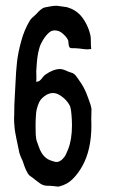

<svg xmlns="http://www.w3.org/2000/svg" viewBox="-20 -662 407 680"><path d="M154.8 -330.6Q145 -327.6 136.7 -320.8Q128.4 -314.5 123.5 -307.9Q118.7 -301.3 115 -290.8Q111.3 -280.3 109.6 -272.7Q107.9 -265.1 107.2 -252.2Q106.4 -239.3 106.2 -233.2Q106 -227.1 106 -214.4Q106 -181.6 107.9 -171.9Q108.4 -167.5 110.1 -162.4Q111.8 -157.2 114.3 -150.9Q116.7 -144.5 117.7 -141.6Q131.8 -100.1 165.5 -91.8Q166.5 -91.3 171.4 -89.8Q176.3 -88.4 177.7 -88.4Q179.2 -88.4 183.6 -88.4Q193.8 -90.8 201.7 -98.9Q209.5 -106.9 212.9 -114Q216.3 -121.1 221.2 -133.3Q234.9 -167.5 234.9 -218.3Q234.9 -227.5 234.4 -237.3Q232.4 -277.8 227.1 -288.1Q216.8 -308.1 195.3 -322.8Q180.2 -333 167 -332.5Q161.1 -332.5 154.8 -330.6ZM107.4 -372.6Q116.2 -372.6 121.1 -376.7Q126 -380.9 130.9 -387.7Q135.3 -394 141.1 -397.9Q168.9 -417.5 192.9 -417.5Q195.8 -417 198.2 -417Q200.2 -417 206.1 -415Q210 -413.6 215.1 -411.4Q220.2 -409.2 222.2 -408.2Q223.6 -407.7 228.8 -406Q233.9 -404.3 237.1 -403.1Q240.2 -401.9 242.7 -399.9Q245.6 -397.5 248.5 -394Q251.5 -390.6 254.6 -385.7Q257.8 -380.9 259.3 -378.9Q280.3 -350.6 291.5 -316.9Q292 -314.9 296.9 -302Q301.8 -289.1 302.7 -282.2Q304.7 -278.8 303.7 -260.7Q303.2 -241.2 303.2 -239.7Q303.7 -229 303.7 -218.3Q303.7 -131.3 271.5 -73.7Q255.9 -45.9 236.3 -26.9Q217.8 -8.8 190.9 -2Q188.5 -1 184.1 -1.2Q179.7 -1.5 176.8 -2Q173.8 -2.4 169.7 -2.9Q165.5 -3.4 163.1 -3.4Q160.6 -3.9 157.5 -3.9Q154.3 -3.9 151.4 -3.9Q148.4 -3.9 145.3 -4.2Q142.1 -4.4 139.2 -4.9Q136.2 -5.4 133.8 -6.3Q127.9 -8.3 121.3 -12.7Q114.7 -17.1 106.4 -23.9Q98.1 -30.8 95.2 -32.7Q94.2 -33.7 90.1 -36.4Q85.9 -39.1 83.5 -41.3Q81.1 -43.5 79.6 -45.9Q75.7 -52.2 72.3 -59.6Q68.8 -66.9 65.2 -77.4Q61.5 -87.9 60.1 -92.3Q58.6 -94.7 55.9 -101.3Q53.2 -107.9 51.8 -111.3Q50.3 -114.7 48.6 -120.4Q46.9 -126 46.4 -130.9Q44.9 -139.2 42.2 -151.6Q39.6 -164.1 37.6 -173.3Q35.6 -182.6 33.7 -194.1Q31.7 -205.6 31.2 -215.3Q29.8 -225.6 29.8 -245.6Q29.8 -249 30.3 -252.4Q30.3 -277.8 30.8 -289.8Q31.2 -301.8 32.7 -327.1Q34.2 -352.5 34.7 -364.3Q36.6 -410.6 40.3 -442.9Q43.9 -475.1 54.9 -515.6Q65.9 -556.2 85 -587.9Q86.4 -590.8 89.1 -594Q91.8 -597.2 94 -599.1Q96.2 -601.1 99.6 -604Q103 -606.9 105 -608.9Q107.4 -610.8 111.1 -615Q114.7 -619.1 117.4 -621.8Q120.1 -624.5 124 -627.7Q127.9 -630.9 131.3 -632.8Q134.8 -634.8 138.9 -635.7Q143.1 -636.7 149.4 -637.7Q152.8 -638.2 157.2 -639.2Q168.5 -641.6 181.6 -641.6L216.8 -636.7Q247.6 -627.9 266.6 -606Q277.8 -593.3 288.1 -572.3Q297.4 -552.2 300.8 -533.7Q301.8 -528.3 301.8 -511.7Q301.8 -496.6 303.2 -488.8Q297.4 -487.3 289.6 -487.3Q281.7 -487.3 275.1 -488.3Q268.6 -489.3 260.3 -490.2Q252 -491.2 246.6 -491.2Q245.6 -491.2 241.7 -491.2Q237.8 -491.2 235.6 -491.2Q233.4 -491.2 230.5 -491.9Q227.5 -492.7 226.1 -494.6Q223.6 -497.6 222.9 -506.6Q222.2 -515.6 221.7 -518.1Q217.8 -528.3 206.3 -539.3Q194.8 -550.3 185.1 -552.7Q167.5 -557.6 155.8 -548.3Q144 -539.1 132.3 -520.5Q127.9 -513.2 124.5 -505.9Q121.1 -498.5 118.9 -490Q116.7 -481.4 115.2 -475.3Q113.8 -469.2 112.5 -458.7Q111.3 -448.2 110.8 -443.6Q110.4 -439 109.6 -426.5Q108.9 -414.1 108.4 -410.2Q108.4 -407.7 108.9 -391.4Q109.4 -375 107.4 -372.6Z"/></svg>

Font: LaylaThuluth
Style: Regular
Weight: 400
Version: Version 2.0